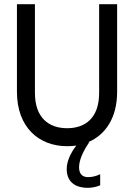

<svg xmlns="http://www.w3.org/2000/svg" viewBox="-20 -690 640 918"><path d="M61 -670V-251C61 -81 166 9 301 9C316 9 331 8 345 6C316 43 299 83 299 118C299 176 335 208 400 208C419 208 440 204 459 196V143C440 152 420 157 401 157C373 157 358 140 358 110C358 77 376 34 407 -10H401C484 -45 540 -126 540 -251V-670H454V-246C454 -127 389 -77 301 -77C213 -77 147 -127 147 -246V-670Z"/></svg>

Font: LT Wave Mono
Style: Regular
Weight: 400
Designer: Daniel Lyons
Version: Version 2.5 (Glyphs App)